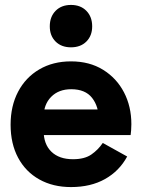

<svg xmlns="http://www.w3.org/2000/svg" viewBox="-20 -750 574 779"><path d="M268 9Q195 9 139.5 -22Q84 -53 53.5 -110Q23 -167 23 -244Q23 -320 53.5 -378Q84 -436 139.5 -468.5Q195 -501 268 -501Q343 -501 398 -467Q453 -433 483 -375.5Q513 -318 513 -246Q513 -233 512 -221Q511 -209 510 -202H137V-306H398L381 -263Q381 -318 353.5 -353Q326 -388 269 -388Q218 -388 187.5 -357Q157 -326 157 -275V-220Q157 -165 188.5 -134.5Q220 -104 276 -104Q323 -104 350.5 -123Q378 -142 397 -170L496 -115Q464 -56 406 -23.5Q348 9 268 9ZM182 -643Q182 -682 205.5 -706Q229 -730 268 -730Q307 -730 330.5 -706Q354 -682 354 -643Q354 -605 330.5 -581.5Q307 -558 268 -558Q229 -558 205.5 -581.5Q182 -605 182 -643Z"/></svg>

Font: Gabarito
Style: Bold
Weight: 700
Designer: Leandro Assis / Alvaro Franca / Felipe Casaprima
Foundry: Naipe Foundry
Version: Version 1.000